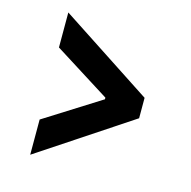

<svg xmlns="http://www.w3.org/2000/svg" viewBox="-93 -696 785 790"><g transform="rotate(15 300.0 -301.0)"><path d="M103 -148 341 -298V-305L103 -455V-604L497 -346V-259L103 2Z"/></g></svg>

Font: IBMPlexSans-Bold
Style: Bold
Weight: 700
Designer: Mike Abbink, Paul van der Laan, Pieter van Rosmalen
Foundry: Bold Monday
Version: Version 3.1